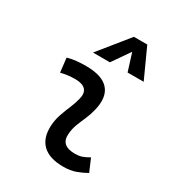

<svg xmlns="http://www.w3.org/2000/svg" viewBox="-189 -915 965 1045"><g transform="rotate(30 293.0 -392.5)"><path d="M471.7 -109.9 505.4 -31.2Q475.6 -14.2 442.4 -2.2Q409.2 9.8 366.2 9.8Q277.8 9.8 234.9 -31.7Q191.9 -73.2 196.8 -153.3Q199.2 -189.9 211.2 -224.6Q223.1 -259.3 237.1 -292Q251 -324.7 258.3 -355Q268.6 -395 249.8 -415.5Q231 -436 184.6 -436Q138.2 -436 95.2 -424.8L85 -513.7Q113.8 -522 142.6 -524.7Q171.4 -527.3 200.2 -527.3Q301.3 -527.3 342.3 -481.2Q383.3 -435.1 361.3 -345.2Q353 -310.5 339.6 -280.5Q326.2 -250.5 314.9 -221.2Q303.7 -191.9 301.3 -157.7Q295.9 -83 385.3 -83Q409.7 -83 428 -89.1Q446.3 -95.2 471.7 -109.9ZM429.7 -794.9 514.2 -609.4H413.1L375.5 -729.5H385.3L301.8 -609.4H195.8L345.7 -794.9Z"/></g></svg>

Font: Cascadia Mono NF
Style: Italic
Weight: 400
Italic angle: -10°
Monospace: yes
Designer: Aaron Bell
Foundry: Saja Typeworks
Version: Version 2404.023